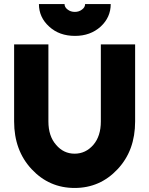

<svg xmlns="http://www.w3.org/2000/svg" viewBox="-20 -920 740 952"><path d="M173 -900Q173 -834 224 -788Q274 -742 352 -742Q428 -742 479 -788Q529 -834 529 -900H402Q402 -884 387 -873Q372 -861 351 -861Q330 -861 315 -873Q300 -884 300 -900ZM50 -700V-318Q50 -174 137 -81Q224 12 350 12Q476 12 563 -81Q607 -128 628.5 -187Q650 -246 650 -318V-700H480V-318Q480 -245 443 -202Q405 -158 350 -158Q295 -158 258 -202Q220 -245 220 -318V-700Z"/></svg>

Font: Unageo
Style: Black
Weight: 900
Designer: Richard Sepsi
Foundry: Richard Sepsi
Version: Version 2.000